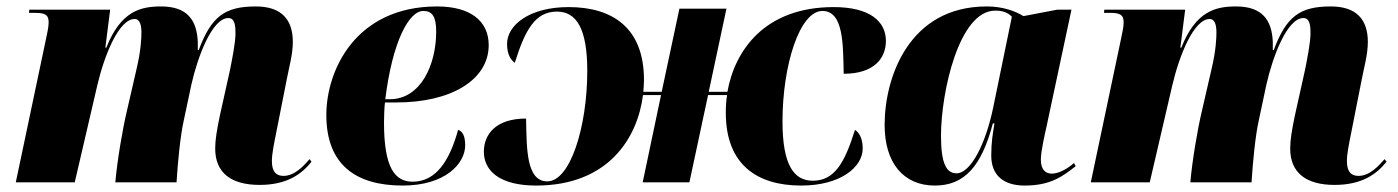

<svg xmlns="http://www.w3.org/2000/svg" viewBox="-20 -566 4339 596"><path d="M786 8C871 8 917 -26 947 -64L941 -72C924 -53 896 -20 860 -20C838 -20 824 -32 824 -66C824 -88 830 -117 837 -152L870 -319C877 -356 889 -397 889 -436C889 -505 854 -546 774 -546C678 -546 636 -515 597 -411H594V-436C591 -503 562 -546 480 -546C417 -546 355 -532 310 -418H307L322 -536H71L70 -526H90C123 -526 131 -518 131 -496C131 -481 126 -462 123 -446L29 0H212L282 -301C304 -395 349 -507 398 -507C416 -507 419 -484 419 -465C419 -450 418 -410 403 -348L374 -222C360 -163 344 -68 338 0H528C532 -65 540 -145 550 -190L574 -303C593 -388 638 -510 689 -510C710 -510 711 -483 711 -463C711 -431 699 -375 694 -349L662 -205C653 -161 648 -132 648 -105C648 -29 698 8 786 8Z M1230 10C1362 10 1424 -58 1424 -115C1424 -147 1414 -159 1402 -163C1376 -68 1334 -2 1261 -2C1205 -2 1172 -46 1172 -186C1172 -195 1173 -236 1175 -248H1212C1377 -248 1497 -316 1497 -426C1497 -501 1440 -546 1337 -546C1083 -546 993 -347 993 -209C993 -56 1083 10 1230 10ZM1190 -258H1176C1198 -436 1249 -532 1294 -532C1322 -532 1334 -514 1334 -468C1334 -365 1286 -258 1190 -258Z M1644 10C1868 10 1959 -137 1976 -271H2032L1975 0H2120L2178 -271H2237C2234 -253 2233 -234 2233 -216C2233 -55 2330 10 2467 10C2590 10 2658 -48 2658 -105C2658 -139 2645 -156 2634 -163C2602 -61 2571 -5 2503 -5C2443 -5 2409 -56 2409 -189C2409 -363 2462 -532 2533 -532C2599 -532 2597 -427 2599 -337C2693 -337 2730 -385 2730 -439C2730 -499 2681 -544 2568 -544C2354 -544 2261 -410 2238 -281H2180L2235 -539H2089L2034 -281H1977C1978 -294 1979 -306 1979 -318C1979 -479 1882 -544 1745 -544C1622 -544 1554 -487 1554 -430C1554 -395 1567 -379 1578 -371C1610 -473 1641 -530 1709 -530C1769 -530 1803 -478 1803 -346C1803 -172 1750 -3 1679 -3C1613 -3 1615 -106 1613 -198C1519 -198 1482 -149 1482 -95C1482 -36 1531 10 1644 10Z M2882 10C2974 10 3027 -50 3062 -183H3067C3062 -152 3057 -126 3057 -83C3057 -21 3096 10 3161 10C3243 10 3280 -20 3319 -50L3314 -60C3297 -45 3269 -27 3245 -27C3225 -27 3211 -40 3211 -70C3211 -98 3224 -152 3229 -175L3306 -536H3262L3157 -516C3129 -533 3091 -546 3043 -546C2801 -546 2726 -325 2726 -178C2726 -61 2784 10 2882 10ZM2949 -28C2919 -28 2901 -56 2901 -144C2901 -280 2957 -533 3069 -533C3089 -533 3107 -529 3121 -514L3063 -232C3040 -121 2994 -28 2949 -28Z M4123 8C4208 8 4254 -26 4284 -64L4278 -72C4261 -53 4233 -20 4197 -20C4175 -20 4161 -32 4161 -66C4161 -88 4167 -117 4174 -152L4207 -319C4214 -356 4226 -397 4226 -436C4226 -505 4191 -546 4111 -546C4015 -546 3973 -515 3934 -411H3931V-436C3928 -503 3899 -546 3817 -546C3754 -546 3692 -532 3647 -418H3644L3659 -536H3408L3407 -526H3427C3460 -526 3468 -518 3468 -496C3468 -481 3463 -462 3460 -446L3366 0H3549L3619 -301C3641 -395 3686 -507 3735 -507C3753 -507 3756 -484 3756 -465C3756 -450 3755 -410 3740 -348L3711 -222C3697 -163 3681 -68 3675 0H3865C3869 -65 3877 -145 3887 -190L3911 -303C3930 -388 3975 -510 4026 -510C4047 -510 4048 -483 4048 -463C4048 -431 4036 -375 4031 -349L3999 -205C3990 -161 3985 -132 3985 -105C3985 -29 4035 8 4123 8Z"/></svg>

Font: Noto Serif Display SemiCondensed Black
Style: Italic
Weight: 900
Width: 4
Italic angle: -12°
Designer: Monotype Design Team
Foundry: Monotype Imaging Inc.
Version: Version 2.009